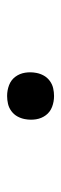

<svg xmlns="http://www.w3.org/2000/svg" viewBox="164 -610 172 540"><g transform="rotate(-90 250.0 -340.0)"><path d="M250 -274Q234 -274 219.5 -279.5Q205 -285 196 -297Q187 -309 184.5 -324.5Q182 -340 185 -356Q187 -367 192.5 -377Q198 -387 207.5 -394Q217 -401 228 -403.5Q239 -406 250 -406Q266 -406 280.5 -400.5Q295 -395 304 -383Q313 -371 315.5 -355.5Q318 -340 315 -324Q313 -313 307.5 -303Q302 -293 292.5 -286Q283 -279 272 -276.5Q261 -274 250 -274Z"/></g></svg>

Font: Iosevka Slab Light
Style: Italic
Weight: 300
Italic angle: -9°
Monospace: yes
Designer: Belleve Invis
Foundry: Belleve Invis
Version: Version 11.1.1; ttfautohint (v1.8.3)